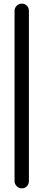

<svg xmlns="http://www.w3.org/2000/svg" viewBox="-20 -851 239 1056"><path d="M100 185Q84 185 72 173Q60 161 60 145V-791Q60 -808 72 -819.5Q84 -831 100 -831Q117 -831 128 -819.5Q139 -808 139 -791V145Q139 161 128 173Q117 185 100 185Z"/></svg>

Font: National Park
Style: Regular
Weight: 400
Designer: Andrea Herstowski, Ben Hoepner
Version: Version 1.009